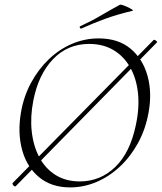

<svg xmlns="http://www.w3.org/2000/svg" viewBox="-20 -803 703 835"><path d="M48 7Q46 9 42 6.5Q38 4 35.5 -0.5Q33 -5 35 -7L648 -629Q650 -631 654 -629Q658 -627 661.5 -623.5Q665 -620 662 -618ZM285 12Q204 12 150.5 -32Q97 -76 76.5 -150Q56 -224 71 -313Q83 -384 115 -443Q147 -502 192.5 -545.5Q238 -589 293.5 -612.5Q349 -636 409 -636Q494 -636 547.5 -591.5Q601 -547 621.5 -473.5Q642 -400 626 -313Q613 -241 580.5 -181.5Q548 -122 501.5 -78.5Q455 -35 399.5 -11.5Q344 12 285 12ZM327 -14Q416 -14 481 -76.5Q546 -139 571 -260Q587 -335 580 -399Q573 -463 545.5 -511Q518 -559 473 -585.5Q428 -612 368 -612Q274 -612 210.5 -545.5Q147 -479 125 -366Q111 -295 118 -231.5Q125 -168 151 -119Q177 -70 221.5 -42Q266 -14 327 -14ZM334 -679Q330 -677 327.5 -682.5Q325 -688 329 -689Q379 -712 419.5 -736Q460 -760 501 -782Q504 -784 514.5 -780.5Q525 -777 536.5 -771.5Q548 -766 554.5 -761.5Q561 -757 556 -756Q489 -740 437 -721Q385 -702 334 -679Z"/></svg>

Font: Cormorant Infant Light
Style: Italic
Weight: 300
Italic angle: -10°
Designer: Christian Thalmann (Catharsis Fonts)
Foundry: Catharsis Fonts
Version: Version 4.001